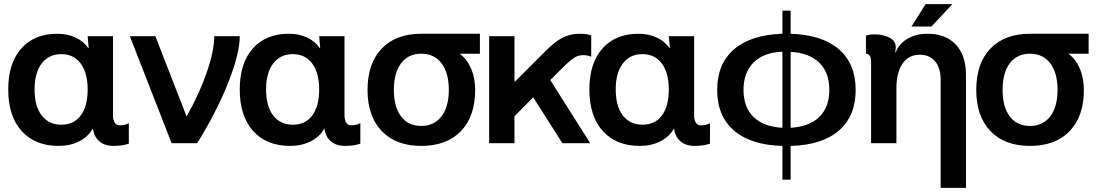

<svg xmlns="http://www.w3.org/2000/svg" viewBox="-20 -696 5325 933"><path d="M20 -261Q20 -389 83.5 -460.5Q147 -532 259 -532Q308 -532 347.5 -513.5Q387 -495 409 -462H411L406 -520H529V-135Q529 -113 537.5 -100Q546 -87 560 -87Q590 -87 606 -98V2Q576 13 532 13Q489 13 463 -9Q437 -31 432 -70H430Q408 -31 364.5 -9Q321 13 265 13Q150 13 85 -59.5Q20 -132 20 -261ZM278 -90Q339 -90 372.5 -135Q406 -180 406 -261Q406 -342 372 -387.5Q338 -433 278 -433Q217 -433 182.5 -387.5Q148 -342 148 -261Q148 -180 182.5 -135Q217 -90 278 -90Z M886 -132H888Q950 -243 985.5 -346.5Q1021 -450 1021 -520H1145Q1145 -435 1088 -292Q1031 -149 938 0H814L611 -520H735Z M1145 -261Q1145 -389 1208.5 -460.5Q1272 -532 1384 -532Q1433 -532 1472.5 -513.5Q1512 -495 1534 -462H1536L1531 -520H1654V-135Q1654 -113 1662.5 -100Q1671 -87 1685 -87Q1715 -87 1731 -98V2Q1701 13 1657 13Q1614 13 1588 -9Q1562 -31 1557 -70H1555Q1533 -31 1489.5 -9Q1446 13 1390 13Q1275 13 1210 -59.5Q1145 -132 1145 -261ZM1403 -90Q1464 -90 1497.5 -135Q1531 -180 1531 -261Q1531 -342 1497 -387.5Q1463 -433 1403 -433Q1342 -433 1307.5 -387.5Q1273 -342 1273 -261Q1273 -180 1307.5 -135Q1342 -90 1403 -90Z M2312 -532V-435H2216V-433Q2251 -407 2270 -361Q2289 -315 2289 -259Q2289 -131 2220 -59Q2151 13 2027 13Q1904 13 1835 -59Q1766 -131 1766 -259Q1766 -388 1835 -460Q1904 -532 2027 -532ZM2027 -84Q2090 -84 2125.5 -130.5Q2161 -177 2161 -259Q2161 -342 2125.5 -388.5Q2090 -435 2027 -435Q1964 -435 1929 -388.5Q1894 -342 1894 -259Q1894 -176 1929 -130Q1964 -84 2027 -84Z M2480 -520V-299H2482L2567 -384L2596 -413Q2642 -460 2668.5 -482.5Q2695 -505 2726.5 -518.5Q2758 -532 2800 -532Q2829 -532 2853 -524V-420Q2837 -428 2812 -428Q2787 -428 2765 -412Q2743 -396 2708 -361L2654 -307L2848 0H2713L2571 -223L2480 -131V0H2357V-520Z M2844 -261Q2844 -389 2907.5 -460.5Q2971 -532 3083 -532Q3132 -532 3171.5 -513.5Q3211 -495 3233 -462H3235L3230 -520H3353V-135Q3353 -113 3361.5 -100Q3370 -87 3384 -87Q3414 -87 3430 -98V2Q3400 13 3356 13Q3313 13 3287 -9Q3261 -31 3256 -70H3254Q3232 -31 3188.5 -9Q3145 13 3089 13Q2974 13 2909 -59.5Q2844 -132 2844 -261ZM3102 -90Q3163 -90 3196.5 -135Q3230 -180 3230 -261Q3230 -342 3196 -387.5Q3162 -433 3102 -433Q3041 -433 3006.5 -387.5Q2972 -342 2972 -261Q2972 -180 3006.5 -135Q3041 -90 3102 -90Z M3822 -644V-532Q3975 -527 4056.5 -456.5Q4138 -386 4138 -259Q4138 -132 4056.5 -61.5Q3975 9 3822 13V177H3782V13Q3629 9 3547 -61.5Q3465 -132 3465 -259Q3465 -386 3547 -456.5Q3629 -527 3782 -532V-644ZM3782 -75V-445Q3691 -441 3642 -392.5Q3593 -344 3593 -259Q3593 -175 3642 -127.5Q3691 -80 3782 -75ZM4010 -259Q4010 -344 3961 -391.5Q3912 -439 3822 -444V-75Q3912 -80 3961 -127.5Q4010 -175 4010 -259Z M4213 0V-396Q4213 -415 4206.5 -425Q4200 -435 4188 -435V-523Q4205 -529 4231 -529Q4275 -529 4306.5 -510.5Q4338 -492 4332 -455L4330 -441H4332Q4349 -484 4390.5 -508Q4432 -532 4487 -532Q4575 -532 4624.5 -479.5Q4674 -427 4674 -333V217H4551V-308Q4551 -366 4524 -398Q4497 -430 4449 -430Q4396 -430 4366 -387Q4336 -344 4336 -268V0ZM4478 -676H4608L4506 -567H4409Z M5270 -532V-435H5174V-433Q5209 -407 5228 -361Q5247 -315 5247 -259Q5247 -131 5178 -59Q5109 13 4985 13Q4862 13 4793 -59Q4724 -131 4724 -259Q4724 -388 4793 -460Q4862 -532 4985 -532ZM4985 -84Q5048 -84 5083.5 -130.5Q5119 -177 5119 -259Q5119 -342 5083.5 -388.5Q5048 -435 4985 -435Q4922 -435 4887 -388.5Q4852 -342 4852 -259Q4852 -176 4887 -130Q4922 -84 4985 -84Z"/></svg>

Font: Non Bureau Medium
Style: Regular
Weight: 500
Designer: Jona Saucedo
Foundry: Non Foundry
Version: Version 1.000; ttfautohint (v1.8.4)